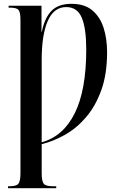

<svg xmlns="http://www.w3.org/2000/svg" viewBox="-20 -744 625 1004"><path d="M22 240V230H29Q65 230 76 217Q87 204 87 162V-639Q87 -680 77 -692Q67 -704 32 -704H25V-714H197V-578H199Q213 -650 249 -687Q285 -724 354 -724Q422 -724 462.5 -690Q503 -656 521.5 -599Q540 -542 540 -471Q540 -356 509.5 -272Q479 -188 429.5 -130.5Q380 -73 319.5 -39Q259 -5 198 10V162Q198 204 209 217Q220 230 256 230H274V240ZM198 0Q311 -31 371 -152Q431 -273 431 -485Q431 -596 407.5 -651.5Q384 -707 326 -707Q262 -707 230 -635Q198 -563 198 -430Z"/></svg>

Font: Noto Serif Display ExtraCondensed SemiBold
Style: Regular
Weight: 600
Width: 2
Designer: Monotype Design Team
Foundry: Monotype Imaging Inc.
Version: Version 2.009